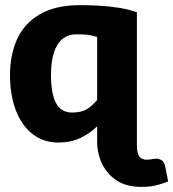

<svg xmlns="http://www.w3.org/2000/svg" viewBox="-20 -550 676 749"><path d="M359 3V-57Q330 -29 293 -11.5Q256 6 207 6Q149 6 106.5 -27.5Q64 -61 41.5 -120.5Q19 -180 19 -257Q19 -334 46 -395.5Q73 -457 134 -493.5Q195 -530 295 -530Q325 -530 363.5 -528Q402 -526 441.5 -520Q481 -514 514 -502V15ZM261 -111Q296 -111 317 -123Q338 -135 359 -160V-406Q331 -414 315.5 -415Q300 -416 278 -416Q245 -416 223 -397.5Q201 -379 190 -344Q179 -309 179 -257Q179 -185 198.5 -148Q218 -111 261 -111ZM530 179Q474 179 436 154.5Q398 130 378.5 89.5Q359 49 359 3L514 15Q514 48 523.5 60.5Q533 73 551 73Q557 73 562.5 72.5Q568 72 573 71Q578 70 582 69.5Q586 69 590 69Q599 69 609 74Q619 79 624 97L636 158Q614 166 598.5 170.5Q583 175 568 177Q553 179 530 179Z"/></svg>

Font: Aleo Black
Style: Regular
Weight: 900
Designer: Alessio Laiso
Foundry: Alessio Laiso
Version: Version 2.001;gftools[0.9.29]